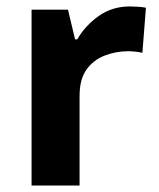

<svg xmlns="http://www.w3.org/2000/svg" viewBox="-20 -576 494 596"><path d="M383 -556Q394 -556 409 -555Q424 -554 433 -552L422 -412Q415 -414 401.5 -415.5Q388 -417 378 -417Q340 -417 305 -403.5Q270 -390 248.5 -360Q227 -330 227 -278V0H78V-546H191L213 -454H220Q244 -496 286 -526Q328 -556 383 -556Z"/></svg>

Font: Noto Sans NKo Unjoined
Style: Bold
Weight: 700
Designer: Monotype Design Team
Foundry: Monotype Imaging Inc.
Version: Version 2.004